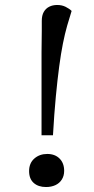

<svg xmlns="http://www.w3.org/2000/svg" viewBox="-20 -738 377 772"><path d="M147 -528Q147 -550 147.5 -571.5Q148 -593 148 -614Q148 -635 148 -654Q148 -676 156 -690Q164 -704 178 -711Q192 -718 210 -718Q229 -718 244 -710.5Q259 -703 268 -694Q259 -666 250 -634.5Q241 -603 233 -563Q225 -523 218 -470.5Q211 -418 204.5 -350Q198 -282 193 -194H147ZM97 -50Q97 -82 118 -100.5Q139 -119 170 -119Q201 -119 219.5 -100.5Q238 -82 238 -51Q238 -31 228.5 -16Q219 -1 202.5 6.5Q186 14 165 14Q134 14 115.5 -2.5Q97 -19 97 -50Z"/></svg>

Font: Literata 18pt
Style: Italic
Weight: 400
Italic angle: -2°
Designer: Latin by Veronika Burian and Jose Scaglione. Greek by Irene Vlachou. Cyrillic by Vera Evstafieva
Foundry: TypeTogether
Version: Version 3.103;gftools[0.9.29]